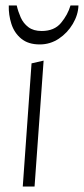

<svg xmlns="http://www.w3.org/2000/svg" viewBox="-20 -680 306 700"><path d="M63 0 95 -449 139 -459 106 0ZM125 -518Q83 -518 57.5 -539Q32 -560 21.5 -593Q11 -626 12 -660H41Q46 -638 55.5 -616.5Q65 -595 83.5 -581Q102 -567 132 -567Q178 -567 202.5 -596.5Q227 -626 237 -660H266Q265 -626 245.5 -593Q226 -560 194.5 -539Q163 -518 125 -518Z"/></svg>

Font: Ancizar Sans Thin
Style: Italic
Weight: 100
Italic angle: -4°
Designer: Cesar Puertas, Viviana Monsalve, Julian Moncada, Julian Prieto, Jose Castro, Mariel Hernandez, Felipe Aragon, Sara Alarc
Version: Version 8.100